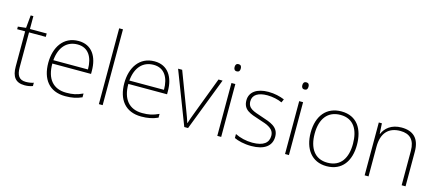

<svg xmlns="http://www.w3.org/2000/svg" viewBox="-54 -1305 4228 1859"><g transform="rotate(15 2060.0 -375.0)"><path d="M223 -25C154 -25 130 -68 130 -146V-496H298V-530H130V-659H103L91 -531L11 -522V-496H91V-143C91 -43 128 10 220 10C254 10 279 4 301 -4V-37C280 -30 254 -25 223 -25Z M616 -540C464 -540 386 -415 386 -260C386 -100 464 10 627 10C693 10 741 0 793 -23V-61C732 -33 693 -25 628 -25C497 -25 425 -110 426 -263H814V-294C814 -434 751 -540 616 -540ZM616 -505C723 -505 774 -421 774 -297H427C439 -432 510 -505 616 -505Z M1001 0V-760H963V0Z M1378 -540C1226 -540 1148 -415 1148 -260C1148 -100 1226 10 1389 10C1455 10 1503 0 1555 -23V-61C1494 -33 1455 -25 1390 -25C1259 -25 1187 -110 1188 -263H1576V-294C1576 -434 1513 -540 1378 -540ZM1378 -505C1485 -505 1536 -421 1536 -297H1189C1201 -432 1272 -505 1378 -505Z M1819 0H1857L2061 -530H2020L1878 -155C1861 -112 1850 -78 1839 -45H1837C1827 -78 1815 -111 1798 -155L1656 -530H1615Z M2169 -724C2148 -724 2139 -709 2139 -688C2139 -667 2148 -652 2169 -652C2194 -652 2201 -667 2201 -688C2201 -709 2194 -724 2169 -724ZM2189 -530H2150V0H2189Z M2694 -137C2694 -235 2610 -260 2519 -290C2434 -319 2372 -333 2372 -407C2372 -472 2427 -505 2518 -505C2570 -505 2628 -492 2666 -474L2681 -508C2637 -526 2582 -540 2519 -540C2405 -540 2333 -490 2333 -406C2333 -310 2405 -289 2501 -258C2592 -230 2655 -206 2655 -135C2655 -67 2607 -24 2493 -24C2431 -24 2370 -39 2320 -64V-24C2358 -6 2419 10 2492 10C2624 10 2694 -45 2694 -137Z M2848 -724C2827 -724 2818 -709 2818 -688C2818 -667 2827 -652 2848 -652C2873 -652 2880 -667 2880 -688C2880 -709 2873 -724 2848 -724ZM2868 -530H2829V0H2868Z M3479 -265C3479 -423 3408 -540 3251 -540C3103 -540 3015 -435 3015 -265C3015 -104 3096 10 3246 10C3402 10 3479 -105 3479 -265ZM3055 -265C3055 -415 3124 -505 3251 -505C3386 -505 3439 -401 3439 -265C3439 -124 3380 -25 3246 -25C3117 -25 3055 -122 3055 -265Z M3854 -540C3751 -540 3692 -486 3667 -426H3664L3658 -530H3627V0H3666V-297C3666 -437 3735 -505 3851 -505C3945 -505 3998 -455 3998 -345V0H4037V-347C4037 -479 3971 -540 3854 -540Z"/></g></svg>

Font: Noto Sans Sinhala ExtraLight
Style: Regular
Weight: 200
Designer: Jelle Bosma - Monotype Design Team
Foundry: Monotype Imaging Inc.
Version: Version 2.006